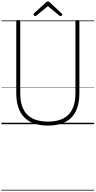

<svg xmlns="http://www.w3.org/2000/svg" viewBox="-20 -1694 1305 2619"><path d="M634 19Q528 19 447 -9Q366 -37 311.5 -92.5Q257 -148 229.5 -230.5Q202 -313 202 -422V-1401Q202 -1411 208 -1415.5Q214 -1420 228 -1420Q243 -1420 249.5 -1415.5Q256 -1411 256 -1401V-420Q256 -292 298 -206Q340 -120 424.5 -77.5Q509 -35 635 -35Q759 -35 842.5 -77.5Q926 -120 967.5 -206Q1009 -292 1009 -420V-1401Q1009 -1411 1015.5 -1415.5Q1022 -1420 1036 -1420Q1063 -1420 1063 -1401V-422Q1063 -276 1015 -178Q967 -80 871.5 -30.5Q776 19 634 19ZM460 -1474Q452 -1474 445 -1481.5Q438 -1489 438 -1497Q438 -1500 438.5 -1503.5Q439 -1507 443 -1511L608 -1662Q613 -1667 618.5 -1670.5Q624 -1674 633 -1674Q642 -1674 647 -1670.5Q652 -1667 658 -1662L823 -1509Q827 -1506 828 -1503Q829 -1500 829 -1497Q829 -1488 821.5 -1481Q814 -1474 806 -1474Q801 -1474 797.5 -1476Q794 -1478 789 -1482L633 -1610L477 -1482Q472 -1478 468.5 -1476Q465 -1474 460 -1474ZM0 895H1265V905H0ZM0 -20H1265V0H0ZM0 -505H1265V-500H0ZM0 -1415H1265V-1405H0Z"/></svg>

Font: Playwrite BE WAL Guides
Style: Regular
Weight: 400
Designer: Veronika Burian, José Scaglione
Foundry: TypeTogether
Version: Version 1.003